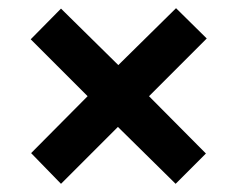

<svg xmlns="http://www.w3.org/2000/svg" viewBox="-20 -588 581 469"><path d="M410 -568 485 -494 344 -353 483 -213 409 -139 268 -278 129 -139 56 -214 194 -353 55 -492 129 -567 269 -429Z"/></svg>

Font: Noto Sans Lao SemiCondensed
Style: Bold
Weight: 700
Width: 4
Designer: Monotype Design Team
Foundry: Monotype Imaging Inc.
Version: Version 2.003; ttfautohint (v1.8.4.7-5d5b)